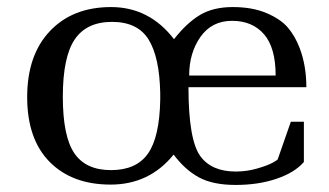

<svg xmlns="http://www.w3.org/2000/svg" viewBox="-20 -514 933 544"><path d="M841 -169V-55Q815 -25 763.5 -7.5Q712 10 647.5 10Q583 10 543.5 -11.5Q504 -33 472 -76Q403 9 293.5 9Q184 9 120.5 -55.5Q57 -120 57 -239Q57 -358 121.5 -426Q186 -494 294.5 -494Q403 -494 473 -403Q509 -449 546.5 -471.5Q584 -494 639.5 -494Q695 -494 735 -477Q775 -460 795.5 -436Q816 -412 829 -378Q848 -328 848 -267H514Q514 -117 548 -71Q580 -28 648 -28Q679 -28 708.5 -36.5Q738 -45 752.5 -53Q767 -61 767 -63L804 -169ZM434 -231V-250Q432 -352 401 -402Q370 -452 297.5 -452Q225 -452 191.5 -402Q158 -352 158 -240Q158 -128 190.5 -80Q223 -32 294.5 -32Q366 -32 399 -78.5Q432 -125 434 -231ZM516 -300H761Q761 -379 728 -417Q695 -455 637.5 -455Q580 -455 548 -409.5Q516 -364 516 -300Z"/></svg>

Font: Ledger
Style: Regular
Weight: 400
Designer: Denis Masharov
Foundry: Denis Masharov
Version: 1.001